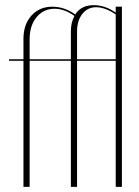

<svg xmlns="http://www.w3.org/2000/svg" viewBox="-20 -725 539 745"><path d="M255 0V-489H95V0H71V-489H15V-495H71V-574Q71 -630 102 -664.5Q133 -699 183 -699Q230 -699 272 -669Q295 -705 343 -705Q388 -705 429 -676V-699H453V0H429V-489H279V0ZM429 -495V-669Q410 -682 390.5 -689.5Q371 -697 353 -697Q320 -697 299.5 -671Q279 -645 279 -603V-495ZM192 -691Q149 -691 122 -658.5Q95 -626 95 -573V-495H255V-604Q255 -638 269 -663Q230 -691 192 -691Z"/></svg>

Font: Moniqa Thin Display
Style: Regular
Weight: 100
Designer: Rajesh Rajput
Foundry: Rajesh Rajput
Version: Version 1.000